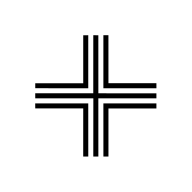

<svg xmlns="http://www.w3.org/2000/svg" viewBox="-75 -658 552 552"><g transform="rotate(-45 201.0 -382.0)"><path d="M72.4 -264.4 190.9 -382.7 72.7 -500.7 83 -511.1 201 -393.1 319.1 -511.1 329.2 -500.7 211.3 -382.7 329.2 -264.6 319.1 -254.5 201 -372.5 82.7 -254.1ZM51.9 -284.9 149.8 -382.7 52.3 -480.3 62.4 -490.6 170.2 -382.7 62.2 -274.6ZM93.3 -521.3 103.4 -531.4 201 -433.9 298.5 -531.4 308.8 -521.3 201 -413.5ZM93 -243.9 201 -352 308.8 -244.2 298.5 -233.9 201 -331.4 103.3 -233.7ZM231.7 -382.7 339.6 -490.6 349.8 -480.3 252.3 -382.7 349.8 -285.2 339.6 -274.9Z"/></g></svg>

Font: Big Shoulders Inline Display SC Thin
Style: Regular
Weight: 100
Designer: Patric King
Foundry: XO Type Co
Version: Version 2.002